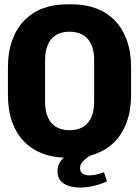

<svg xmlns="http://www.w3.org/2000/svg" viewBox="-20 -716 640 884"><path d="M287 10Q227.5 10 178 -8.2Q128.5 -26.5 92.2 -63Q56 -99.5 36.2 -154Q16.5 -208.5 16.5 -281V-404Q16.5 -476.5 36.5 -531.2Q56.5 -586 92.8 -622.8Q129 -659.5 178.2 -677.8Q227.5 -696 286.5 -696H313.5Q373 -696 422.5 -677.5Q472 -659 508 -622.2Q544 -585.5 563.8 -531Q583.5 -476.5 583.5 -404V-281Q583.5 -209 563.8 -154.5Q544 -100 508 -63.5Q472 -27 422.8 -8.5Q373.5 10 314 10ZM300 -116.5Q324.5 -116.5 345.2 -123.8Q366 -131 381.2 -146.8Q396.5 -162.5 405 -188Q413.5 -213.5 413.5 -250.5V-436.5Q413.5 -473.5 405 -498.8Q396.5 -524 381.2 -539.8Q366 -555.5 345.2 -562.8Q324.5 -570 300 -570Q276 -570 255.2 -562.8Q234.5 -555.5 219.5 -539.8Q204.5 -524 196 -498.8Q187.5 -473.5 187.5 -436.5V-250.5Q187.5 -213.5 196 -188Q204.5 -162.5 219.5 -146.8Q234.5 -131 255.2 -123.8Q276 -116.5 300 -116.5ZM349 147.5Q319 147.5 295.2 139.5Q271.5 131.5 258 114.8Q244.5 98 244.5 72.5Q244.5 48 257.2 29.2Q270 10.5 286 0H395.5Q379 10 363.8 24.8Q348.5 39.5 348.5 58Q348.5 75.5 360.8 83.5Q373 91.5 391 91.5Q408 91.5 425.2 87.2Q442.5 83 458.5 77L472.5 119Q443 133 410.2 140.2Q377.5 147.5 349 147.5Z"/></svg>

Font: Chivo Mono Medium
Style: Regular
Weight: 500
Monospace: yes
Designer: Hector Gatti
Foundry: Omnibus-Type
Version: Version 1.008